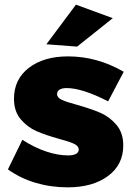

<svg xmlns="http://www.w3.org/2000/svg" viewBox="-20 -795 575 824"><path d="M266 -417Q247 -417 236 -410.5Q225 -404 225 -391Q225 -376 245.5 -366.5Q266 -357 311 -345Q371 -328 410.5 -311Q450 -294 479.5 -259.5Q509 -225 509 -171Q509 -88 443.5 -39.5Q378 9 270 9Q198 9 132.5 -10.5Q67 -30 14 -68L76 -195Q127 -162 177.5 -145Q228 -128 273 -128Q294 -128 306 -134.5Q318 -141 318 -153Q318 -168 298.5 -177.5Q279 -187 234 -199Q176 -215 137 -232Q98 -249 69 -283Q40 -317 40 -371Q40 -455 104 -504Q168 -553 272 -553Q397 -553 511 -487L444 -360Q333 -417 266 -417ZM306 -775 464 -717 311 -595 179 -605Z"/></svg>

Font: #9Slide03 Montserrat ExtraBold
Style: Regular
Weight: 800
Designer: Julieta Ulanovsky
Foundry: Julieta Ulanovsky
Version: Version 6.001